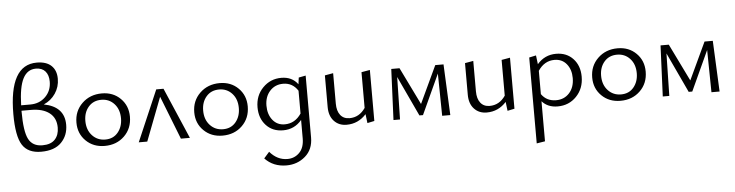

<svg xmlns="http://www.w3.org/2000/svg" viewBox="-54 -988 5941 1552"><g transform="rotate(-5 2916.0 -212.0)"><path d="M304 -372Q470 -340 470 -193Q470 -107 414.5 -50Q359 7 250 7Q143 7 97.5 -65Q52 -137 52 -315Q52 -714 276 -714Q354 -714 394.5 -675.5Q435 -637 435 -569Q435 -503 399 -450Q363 -397 304 -372ZM265 -666Q196 -666 160.5 -598Q125 -530 121 -381H196Q270 -381 319 -429.5Q368 -478 368 -552Q368 -605 341.5 -635.5Q315 -666 265 -666ZM265 -44Q333 -44 366.5 -80Q400 -116 400 -176Q400 -254 346 -295.5Q292 -337 197 -337H120V-331Q120 -169 152.5 -106.5Q185 -44 265 -44Z M766 5Q674 5 614 -54Q554 -113 554 -202Q554 -296 618 -358Q682 -420 779 -420Q870 -420 929.5 -361Q989 -302 989 -213Q989 -118 926 -56.5Q863 5 766 5ZM775 -46Q840 -46 878 -92Q916 -138 916 -206Q916 -279 874.5 -324Q833 -369 770 -369Q705 -369 666 -324Q627 -279 627 -210Q627 -137 669 -91.5Q711 -46 775 -46Z M1457 0H1384L1246 -352L1111 0H1042L1220 -414H1279Z M1722 5Q1630 5 1570 -54Q1510 -113 1510 -202Q1510 -296 1574 -358Q1638 -420 1735 -420Q1826 -420 1885.5 -361Q1945 -302 1945 -213Q1945 -118 1882 -56.5Q1819 5 1722 5ZM1731 -46Q1796 -46 1834 -92Q1872 -138 1872 -206Q1872 -279 1830.5 -324Q1789 -369 1726 -369Q1661 -369 1622 -324Q1583 -279 1583 -210Q1583 -137 1625 -91.5Q1667 -46 1731 -46Z M2376 -409 2433 -420V82Q2433 179 2369 234.5Q2305 290 2216 290Q2109 290 2041 218L2085 168Q2146 239 2228 239Q2286 239 2325.5 199Q2365 159 2365 84V-66Q2306 5 2214 5Q2128 5 2075.5 -52Q2023 -109 2023 -198Q2023 -293 2084.5 -356Q2146 -419 2235 -419Q2322 -419 2369 -355ZM2231 -42Q2314 -42 2365 -118V-303Q2322 -370 2245 -370Q2180 -370 2138 -324Q2096 -278 2096 -205Q2096 -134 2133 -88Q2170 -42 2231 -42Z M2885 -408 2954 -420V-6L2897 6L2888 -67Q2823 5 2729 5Q2666 5 2627 -37Q2588 -79 2588 -151V-408L2656 -420V-173Q2656 -113 2682.5 -79.5Q2709 -46 2757 -46Q2836 -46 2885 -118Z M3570 0H3504L3499 -343L3350 -19H3321L3169 -344L3162 0H3109L3127 -413H3194L3342 -110L3484 -413H3551Z M4022 -408 4091 -420V-6L4034 6L4025 -67Q3960 5 3866 5Q3803 5 3764 -37Q3725 -79 3725 -151V-408L3793 -420V-173Q3793 -113 3819.5 -79.5Q3846 -46 3894 -46Q3973 -46 4022 -118Z M4464 -419Q4550 -419 4602.5 -362.5Q4655 -306 4655 -217Q4655 -121 4594 -57.5Q4533 6 4441 6Q4361 6 4314 -47V278L4246 289V-408L4302 -420L4311 -348Q4372 -419 4464 -419ZM4433 -45Q4499 -45 4540.5 -91Q4582 -137 4582 -212Q4582 -281 4545.5 -326Q4509 -371 4447 -371Q4365 -371 4314 -294V-105Q4356 -45 4433 -45Z M4951 5Q4859 5 4799 -54Q4739 -113 4739 -202Q4739 -296 4803 -358Q4867 -420 4964 -420Q5055 -420 5114.5 -361Q5174 -302 5174 -213Q5174 -118 5111 -56.5Q5048 5 4951 5ZM4960 -46Q5025 -46 5063 -92Q5101 -138 5101 -206Q5101 -279 5059.5 -324Q5018 -369 4955 -369Q4890 -369 4851 -324Q4812 -279 4812 -210Q4812 -137 4854 -91.5Q4896 -46 4960 -46Z M5755 0H5689L5684 -343L5535 -19H5506L5354 -344L5347 0H5294L5312 -413H5379L5527 -110L5669 -413H5736Z"/></g></svg>

Font: EauTestInfant
Style: Regular
Weight: 400
Designer: Christian Thalmann (Catharsis Fonts)
Version: Version 0.001;PS 000.001;hotconv 1.0.88;makeotf.lib2.5.64775